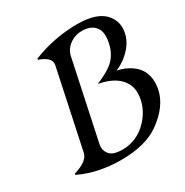

<svg xmlns="http://www.w3.org/2000/svg" viewBox="-172 -888 1004 1040"><g transform="rotate(-30 329.5 -368.5)"><path d="M231.4 -124Q229.5 -114.7 229.5 -105Q229.5 -75.7 251.5 -55.2Q272.9 -35.2 325.7 -35.2Q418 -35.2 484.9 -106.9Q531.7 -157.2 544.9 -220.2Q549.3 -241.2 549.3 -261.7Q549.3 -315.4 510.3 -354Q469.2 -395 386.2 -410.6Q446.8 -435.1 482.4 -461.9Q533.7 -500 548.8 -571.3Q553.7 -594.7 553.7 -614.7Q553.7 -645 540 -665Q513.7 -702.6 455.1 -702.6Q415 -702.6 384.8 -682.6Q344.2 -655.8 335.4 -613.8ZM291 9.8Q147.5 9.8 34.2 -44.9Q34.2 -45.9 35.6 -51.8Q124 -78.1 133.8 -124L237.8 -613.8Q238.8 -619.1 238.8 -624Q238.8 -662.6 170.4 -686Q171.9 -691.9 171.9 -692.9Q307.6 -747.1 451.7 -747.1Q580.6 -747.1 628.9 -683.6Q654.8 -648.9 654.8 -606.9Q654.8 -591.3 651.4 -575.2Q637.7 -510.3 573.2 -459Q545.4 -437 510.3 -422.4Q559.1 -413.1 597.7 -385.7Q659.2 -341.8 659.2 -264.6Q659.2 -245.1 655.3 -223.1Q636.7 -127.4 530.8 -51.8Q443.8 9.8 291 9.8Z"/></g></svg>

Font: Modern Antiqua
Style: Book Oblique
Weight: 400
Italic angle: -12°
Designer: Wojciech Kalinowski "wmk69" (wmk69@o2.pl)
Foundry: Wojciech Kalinowski "wmk69" (wmk69@o2.pl)
Version: Version 3.1.0; 2021-05-28